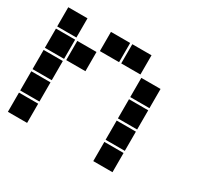

<svg xmlns="http://www.w3.org/2000/svg" viewBox="-110 -639 819 779"><g transform="rotate(30 300.0 -250.0)"><path d="M6 -495Q5 -495 5 -495Q5 -495 5 -494V-406Q5 -405 5 -405Q5 -405 6 -405H94Q95 -405 95 -405Q95 -405 95 -406V-494Q95 -495 95 -495Q95 -495 94 -495ZM206 -495Q205 -495 205 -495Q205 -495 205 -494V-406Q205 -405 205 -405Q205 -405 206 -405H294Q295 -405 295 -405Q295 -405 295 -406V-494Q295 -495 295 -495Q295 -495 294 -495ZM306 -495Q305 -495 305 -495Q305 -495 305 -494V-406Q305 -405 305 -405Q305 -405 306 -405H394Q395 -405 395 -405Q395 -405 395 -406V-494Q395 -495 395 -495Q395 -495 394 -495ZM6 -395Q5 -395 5 -395Q5 -395 5 -394V-306Q5 -305 5 -305Q5 -305 6 -305H94Q95 -305 95 -305Q95 -305 95 -306V-394Q95 -395 95 -395Q95 -395 94 -395ZM106 -395Q105 -395 105 -395Q105 -395 105 -394V-306Q105 -305 105 -305Q105 -305 106 -305H194Q195 -305 195 -305Q195 -305 195 -306V-394Q195 -395 195 -395Q195 -395 194 -395ZM406 -395Q405 -395 405 -395Q405 -395 405 -394V-306Q405 -305 405 -305Q405 -305 406 -305H494Q495 -305 495 -305Q495 -305 495 -306V-394Q495 -395 495 -395Q495 -395 494 -395ZM6 -295Q5 -295 5 -295Q5 -295 5 -294V-206Q5 -205 5 -205Q5 -205 6 -205H94Q95 -205 95 -205Q95 -205 95 -206V-294Q95 -295 95 -295Q95 -295 94 -295ZM406 -295Q405 -295 405 -295Q405 -295 405 -294V-206Q405 -205 405 -205Q405 -205 406 -205H494Q495 -205 495 -205Q495 -205 495 -206V-294Q495 -295 495 -295Q495 -295 494 -295ZM6 -195Q5 -195 5 -195Q5 -195 5 -194V-106Q5 -105 5 -105Q5 -105 6 -105H94Q95 -105 95 -105Q95 -105 95 -106V-194Q95 -195 95 -195Q95 -195 94 -195ZM406 -195Q405 -195 405 -195Q405 -195 405 -194V-106Q405 -105 405 -105Q405 -105 406 -105H494Q495 -105 495 -105Q495 -105 495 -106V-194Q495 -195 495 -195Q495 -195 494 -195ZM6 -95Q5 -95 5 -95Q5 -95 5 -94V-6Q5 -5 5 -5Q5 -5 6 -5H94Q95 -5 95 -5Q95 -5 95 -6V-94Q95 -95 95 -95Q95 -95 94 -95ZM406 -95Q405 -95 405 -95Q405 -95 405 -94V-6Q405 -5 405 -5Q405 -5 406 -5H494Q495 -5 495 -5Q495 -5 495 -6V-94Q495 -95 495 -95Q495 -95 494 -95Z"/></g></svg>

Font: Doto Black
Style: Regular
Weight: 900
Monospace: yes
Version: Version 1.000